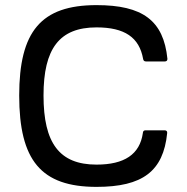

<svg xmlns="http://www.w3.org/2000/svg" viewBox="-20 -725 729 750"><path d="M55 -352C55 -99 140 5 357 5C537 5 618 -56 633 -205C634 -212 630 -216 623 -216H548C542 -216 538 -212 538 -205C526 -122 466 -82 357 -82C212 -82 150 -166 150 -352C150 -535 212 -618 357 -618C467 -618 524 -579 539 -495C540 -488 544 -485 550 -485H624C630 -485 634 -488 634 -495C619 -645 537 -705 357 -705C140 -705 55 -602 55 -352Z"/></svg>

Font: Aldone Medium
Style: Regular
Weight: 500
Designer: Pietro Gregorini
Version: Version 1.500;FEAKit 1.0